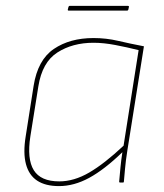

<svg xmlns="http://www.w3.org/2000/svg" viewBox="-20 -619 557 651"><path d="M180 12Q134 12 106 -6.5Q78 -25 68 -62.5Q58 -100 67 -156L94 -328Q108 -416 162.5 -453Q217 -490 297 -490Q340 -490 380.5 -480.5Q421 -471 468 -462L412 -110Q406 -72 404 -47.5Q402 -23 400 -3Q400 0 397 0H387Q384 0 384 -3Q386 -26 388.5 -52Q391 -78 395 -103Q334 -44 282.5 -16Q231 12 180 12ZM181 -4Q231 -4 282.5 -34Q334 -64 399 -125L450 -449Q410 -459 370.5 -466.5Q331 -474 297 -474Q226 -474 174.5 -441Q123 -408 110 -326L83 -157Q71 -80 94.5 -42Q118 -4 181 -4ZM213 -583Q209 -583 210 -587L212 -595Q213 -599 216 -599H414Q418 -599 417 -595L415 -586Q414 -583 411 -583Z"/></svg>

Font: Sofia Sans Hairline
Style: Italic
Weight: 1
Italic angle: -9°
Designer: Botio Nikoltchev, Ani Petrova
Foundry: lettersoup
Version: Version 4.102